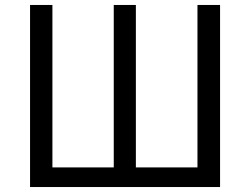

<svg xmlns="http://www.w3.org/2000/svg" viewBox="-20 -753 1006 773"><path d="M101 0H866V-733H775V-79H527V-733H438V-79H191V-733H101Z"/></svg>

Font: Noto Sans CJK SC
Style: Regular
Weight: 400
Designer: Ryoko NISHIZUKA 西塚涼子 (kana, bopomofo & ideographs); Paul D. Hunt (Latin, Greek & Cyrillic); Sandoll Communications 산돌커뮤니
Foundry: Adobe
Version: Version 2.004;hotconv 1.0.118;makeotfexe 2.5.65603